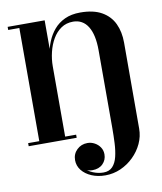

<svg xmlns="http://www.w3.org/2000/svg" viewBox="-106 -844 1000 1188"><g transform="rotate(-10 394.5 -250.0)"><path d="M459.5 260Q411.5 260 373 243.5Q334.5 227 312.2 198.8Q290 170.5 290 135Q290 96 317 69.8Q344 43.5 383.5 43.5Q407 43.5 428 54.8Q449 66 462.2 85.5Q475.5 105 475.5 130.5Q475.5 166 451.2 190.2Q427 214.5 385.5 214.5Q360 214.5 338.5 202.5Q317 190.5 304 172Q291 153.5 291 135H310Q310 166 331.5 190Q353 214 385.2 227.2Q417.5 240.5 450.5 240.5Q487 240.5 507.8 218.2Q528.5 196 537.8 158.2Q547 120.5 549.2 74Q551.5 27.5 551.5 -20V-510.5Q551.5 -558.5 543.5 -595.8Q535.5 -633 519.5 -659Q503.5 -685 480 -698.2Q456.5 -711.5 426.5 -711.5Q383 -711.5 351 -689.5Q319 -667.5 297.8 -631Q276.5 -594.5 265.8 -550Q255 -505.5 255 -460.5H240.5Q240.5 -496 247.5 -536.8Q254.5 -577.5 270.5 -617Q286.5 -656.5 313.8 -688.8Q341 -721 382 -740.2Q423 -759.5 479.5 -759.5Q562.5 -759.5 614.5 -729.8Q666.5 -700 690.8 -648.2Q715 -596.5 715 -529L714.5 11.5Q714.5 60 693.8 104.8Q673 149.5 637.2 184.5Q601.5 219.5 555.8 239.8Q510 260 459.5 260ZM22.5 0V-19.5H324V0ZM92.5 0V-730.5H22.5V-750H255V0Z"/></g></svg>

Font: Bodoni Moda 11pt ExtraBold
Style: Regular
Weight: 800
Designer: Owen Earl
Foundry: indestructible type
Version: Version 2.004